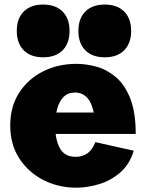

<svg xmlns="http://www.w3.org/2000/svg" viewBox="-20 -827 655 860"><path d="M321.3 13.7Q242.2 13.7 175 -20.3Q107.9 -54.2 66.9 -116.7Q25.9 -179.2 25.9 -265.1Q25.9 -349.6 65.7 -411.4Q105.5 -473.1 172.6 -507.1Q239.7 -541 322.3 -541Q367.2 -541 413.8 -527.8Q460.4 -514.6 500 -480.7Q539.6 -446.8 563.7 -385.3Q587.9 -323.7 587.9 -227.1H151.4V-322.8H412.6L403.3 -300.8Q398.4 -340.3 386.5 -365Q374.5 -389.6 356.7 -401.1Q338.9 -412.6 316.4 -412.6Q283.7 -412.6 264.2 -392.3Q244.6 -372.1 235.8 -338.4Q227.1 -304.7 227.1 -264.2Q227.1 -202.1 248 -163.3Q269 -124.5 319.3 -124.5Q348.6 -124.5 371.1 -139.9Q393.6 -155.3 407.2 -190.4L579.1 -151.9Q560.5 -90.8 518.6 -54.4Q476.6 -18.1 424.1 -2.2Q371.6 13.7 321.3 13.7ZM173.3 -570.3Q117.7 -570.3 86.4 -601.6Q55.2 -632.8 55.2 -688.5Q55.2 -744.1 86.4 -775.4Q117.7 -806.6 173.3 -806.6Q229 -806.6 260.3 -775.4Q291.5 -744.1 291.5 -688.5Q291.5 -632.8 260.3 -601.6Q229 -570.3 173.3 -570.3ZM449.2 -570.3Q393.6 -570.3 362.3 -601.6Q331.1 -632.8 331.1 -688.5Q331.1 -744.1 362.3 -775.4Q393.6 -806.6 449.2 -806.6Q504.9 -806.6 536.1 -775.4Q567.4 -744.1 567.4 -688.5Q567.4 -632.8 536.1 -601.6Q504.9 -570.3 449.2 -570.3Z"/></svg>

Font: Schibsted Grotesk Black
Style: Regular
Weight: 900
Designer: Bakken & Baeck AS, Henrik Kongsvoll
Foundry: Schibsted ASA
Version: Version 1.100;gftools[0.9.25]